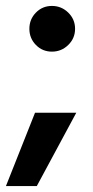

<svg xmlns="http://www.w3.org/2000/svg" viewBox="-27 -501 315 647"><path d="M203 -458.5Q226 -436 226 -404Q226 -372 203 -349.5Q180 -327 148 -327Q116 -327 94 -349.5Q72 -372 72 -404Q72 -436 94 -458.5Q116 -481 148 -481Q180 -481 203 -458.5ZM97 126H-7L91 -121H230Z"/></svg>

Font: Hind Mysuru SemiBold
Style: Regular
Weight: 600
Designer: Manushi Parikh, Hitesh Malaviya
Foundry: Indian Type Foundry
Version: Version 0.703;PS 1.0;hotconv 1.0.86;makeotf.lib2.5.63406